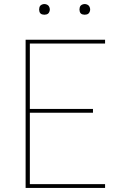

<svg xmlns="http://www.w3.org/2000/svg" viewBox="-20 -932 640 952"><path d="M107 0V-735H501V-716H128V-392H441V-373H128V-19H501V0ZM400 -859Q395 -859 389.5 -860.5Q384 -862 380.5 -865.5Q377 -869 375.5 -874.5Q374 -880 374 -885Q374 -890 375.5 -895.5Q377 -901 380.5 -904.5Q384 -908 389.5 -910Q395 -912 400 -912Q405 -912 410.5 -910Q416 -908 419.5 -904.5Q423 -901 425 -895.5Q427 -890 427 -885Q427 -880 425 -874.5Q423 -869 419.5 -865.5Q416 -862 410.5 -860.5Q405 -859 400 -859ZM200 -859Q195 -859 189.5 -860.5Q184 -862 180.5 -865.5Q177 -869 175.5 -874.5Q174 -880 174 -885Q174 -890 175.5 -895.5Q177 -901 180.5 -904.5Q184 -908 189.5 -910Q195 -912 200 -912Q205 -912 210.5 -910Q216 -908 219.5 -904.5Q223 -901 225 -895.5Q227 -890 227 -885Q227 -880 225 -874.5Q223 -869 219.5 -865.5Q216 -862 210.5 -860.5Q205 -859 200 -859Z"/></svg>

Font: Zed Sans Thin Extended
Style: Regular
Weight: 100
Width: 7
Designer: Belleve Invis
Foundry: Belleve Invis
Version: Version 1.0.0; ttfautohint (v1.8.4)